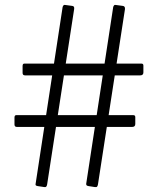

<svg xmlns="http://www.w3.org/2000/svg" viewBox="-20 -762 643 782"><path d="M172 -11Q171 -5 168.5 -2Q166 1 161 0L134 -4Q128 -5 126 -7Q124 -9 125 -13L235 -733Q236 -737 238.5 -740Q241 -743 244 -742L274 -738Q284 -737 282 -725ZM379 -11Q378 -5 375.5 -2Q373 1 367 0L341 -4Q335 -5 333 -7Q331 -9 331 -13L441 -733Q442 -737 444.5 -740Q447 -743 450 -742L480 -738Q490 -737 489 -725ZM531 -257Q531 -245 518 -245H49Q44 -245 41.5 -247.5Q39 -250 39 -255V-283Q39 -293 46 -293H523Q531 -293 531 -285ZM564 -467Q564 -455 551 -455H82Q77 -455 74.5 -457.5Q72 -460 72 -465V-493Q72 -503 79 -503H556Q564 -503 564 -495Z"/></svg>

Font: Libre Franklin Light
Style: Regular
Weight: 300
Designer: Pablo Impallari, Rodrigo Fuenzalida, Nhung Nguyen
Foundry: Impallari Type
Version: Version 3.000